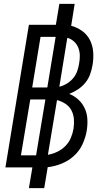

<svg xmlns="http://www.w3.org/2000/svg" viewBox="-20 -863 540 990"><path d="M129 107 147 0H8L129 -735H268L286 -843H365L347 -730Q378 -722 404 -703Q430 -684 444 -656Q458 -628 460.5 -594.5Q463 -561 457 -527Q453 -503 444.5 -479.5Q436 -456 420 -436.5Q404 -417 382.5 -402.5Q361 -388 337 -379Q364 -368 384.5 -349Q405 -330 417 -304Q429 -278 430.5 -248Q432 -218 427 -188Q421 -153 405 -118.5Q389 -84 360.5 -58.5Q332 -33 297 -19Q262 -5 226 -1L208 107ZM146 -412H224L267 -673H189ZM286 -416Q305 -420 324 -431.5Q343 -443 357 -459.5Q371 -476 378 -496Q385 -516 388 -536Q392 -557 391.5 -578Q391 -599 383.5 -617.5Q376 -636 361 -649.5Q346 -663 327 -668ZM88 -62H166L214 -350H136ZM227 -65Q251 -69 274.5 -80Q298 -91 316.5 -109.5Q335 -128 345 -151.5Q355 -175 359 -199Q363 -224 361 -249Q359 -274 348 -294.5Q337 -315 317 -328Q297 -341 274 -347Z"/></svg>

Font: Iosevka Oblique
Style: Regular
Weight: 400
Italic angle: -9°
Monospace: yes
Designer: Belleve Invis
Foundry: Belleve Invis
Version: Version 32.5.0; ttfautohint (v1.8.4)